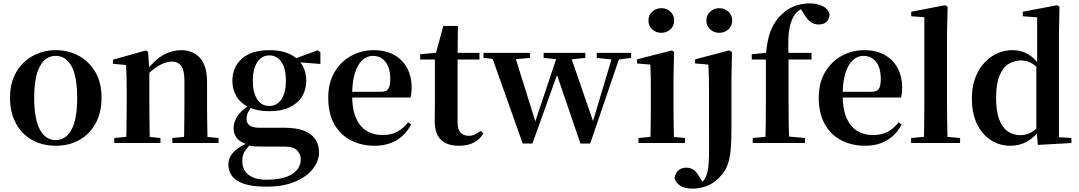

<svg xmlns="http://www.w3.org/2000/svg" viewBox="-20 -850 6414 1141"><path d="M311 16.2Q231.7 16.2 170.5 -18.3Q109.3 -52.8 74.5 -117Q39.6 -181.2 39.6 -269.8Q39.6 -359.1 76.8 -422Q114 -484.9 175.9 -518.4Q237.8 -551.9 311 -551.9Q385.1 -551.9 447.1 -518.8Q509 -485.6 546.2 -422.7Q583.4 -359.8 583.4 -269.8Q583.4 -180.5 548 -116.3Q512.6 -52 451.4 -17.9Q390.2 16.2 311 16.2ZM311 -17.5Q372 -17.5 405.4 -80.1Q438.7 -142.6 438.7 -268.1Q438.7 -394.2 405.4 -456.1Q372 -518 311 -518Q250.7 -518 217 -456.1Q183.2 -394.2 183.2 -268.1Q183.2 -142.6 217 -80.1Q250.7 -17.5 311 -17.5Z M659 0V-29.9L764.6 -40.2H827.7L933.6 -29.9V0ZM729.2 0Q730.9 -25.5 731.4 -67.4Q731.9 -109.4 732.4 -154.8Q732.9 -200.3 732.9 -234.8V-310.2Q732.9 -360 732 -393.7Q731.2 -427.5 729.2 -463.8L651.1 -470.7V-495.2L847.2 -550.4L860.2 -541.7L867.6 -428V-425.6V-234.8Q867.6 -200.3 868.1 -154.8Q868.6 -109.4 869.1 -67.4Q869.6 -25.5 870.6 0ZM1004.3 0V-29.9L1108.2 -40.2H1170.8L1278.9 -29.9V0ZM1073 0Q1074 -25.5 1074.5 -66.9Q1075 -108.4 1075.5 -153.8Q1076 -199.3 1076 -234.8V-369.8Q1076 -433.2 1056.6 -458.7Q1037.2 -484.2 999.2 -484.2Q968.6 -484.2 924.8 -460.5Q881.1 -436.8 835.5 -383.3L830.6 -425.7H845.9Q902.1 -497.3 952.7 -524.6Q1003.3 -551.9 1057.5 -551.9Q1126.6 -551.9 1168.5 -505.8Q1210.5 -459.6 1210.5 -360.5V-234.8Q1210.5 -199.3 1211 -153.8Q1211.5 -108.4 1212.3 -66.9Q1213.2 -25.5 1214.2 0Z M1562.8 259.3Q1476.7 259.3 1427.2 241.5Q1377.8 223.8 1357.5 193.9Q1337.2 164.1 1337.2 128Q1337.2 85.1 1371.1 50.6Q1404.9 16.2 1473.3 -7.2L1476.4 -0.8Q1448.7 27 1434.3 49.7Q1419.9 72.4 1419.9 106.1Q1419.9 160.8 1457.7 189.4Q1495.5 218 1563.1 218Q1665.2 218 1716.3 184.5Q1767.4 151 1767.4 95.5Q1767.4 68.3 1746.4 44.8Q1725.4 21.2 1670.8 21.2H1555.7Q1517.6 21.2 1494.6 19.9Q1471.7 18.5 1450.4 11.6V8.1Q1368.1 -15.7 1368.1 -88.6Q1368.1 -123.2 1389.3 -157.2Q1410.5 -191.1 1464.2 -227.3V-236.3L1483.8 -226.5Q1464.3 -202.1 1454.8 -184.1Q1445.3 -166 1445.3 -143Q1445.3 -118.4 1462.9 -104.7Q1480.6 -91 1520.8 -91H1667.1Q1742.5 -91 1788.2 -72.5Q1833.8 -54 1854.9 -21.1Q1875.9 11.8 1875.9 55.3Q1875.9 106.6 1839.4 153.4Q1803 200.2 1733 229.8Q1663 259.3 1562.8 259.3ZM1580.3 -189.2Q1508.3 -189.2 1459.3 -212.6Q1410.4 -236.1 1385.6 -276.7Q1360.8 -317.3 1360.8 -369.1Q1360.8 -449.4 1416.6 -500.6Q1472.5 -551.9 1581.1 -551.9Q1639.8 -551.9 1682.7 -536.6Q1725.6 -521.4 1751.6 -494L1755.7 -489.8Q1799.9 -443.3 1799.9 -369.1Q1799.9 -317.3 1774.9 -276.7Q1750 -236.1 1701.4 -212.6Q1652.8 -189.2 1580.3 -189.2ZM1580.1 -220.4Q1627.1 -220.4 1653.1 -260.8Q1679.1 -301.2 1679.1 -369.4Q1679.1 -441.2 1652.8 -481Q1626.4 -520.7 1581.3 -520.7Q1535 -520.7 1508.8 -480.5Q1482.5 -440.2 1482.5 -369.1Q1482.5 -300.9 1507.9 -260.6Q1533.3 -220.4 1580.1 -220.4ZM1718.2 -482.9V-498.4H1724.2L1866.6 -550.8L1884 -539.8V-469.9Z M2207.2 16.2Q2126.8 16.2 2064.2 -16.5Q2001.6 -49.1 1966.1 -113Q1930.6 -176.9 1930.6 -268.8Q1930.6 -358.8 1968.6 -422.2Q2006.5 -485.7 2068.2 -518.8Q2129.9 -551.9 2200.4 -551.9Q2274.1 -551.9 2324.5 -522.5Q2374.8 -493.1 2400.6 -443.2Q2426.4 -393.3 2426.4 -330.9Q2426.4 -296.1 2419.7 -270.2H1989.1V-304.6H2244.4Q2276.5 -304.6 2287.9 -322.2Q2299.3 -339.8 2299.3 -380.4Q2299.3 -446.3 2271.2 -482.2Q2243.1 -518 2195.1 -518Q2161.7 -518 2133.6 -492.9Q2105.6 -467.8 2089.1 -416Q2072.7 -364.1 2072.7 -282.7Q2072.7 -200.5 2095.9 -148.2Q2119 -95.8 2159.8 -71.7Q2200.5 -47.5 2252.4 -47.5Q2305.4 -47.5 2341.9 -67.7Q2378.3 -87.9 2405.2 -123.2L2423.1 -109.9Q2391.6 -49.8 2336.7 -16.8Q2281.7 16.2 2207.2 16.2Z M2632.4 -496.1V-535.7H2829.2V-496.1ZM2708.1 16.2Q2636.7 16.2 2600.1 -19.3Q2563.5 -54.8 2563.5 -131.7Q2563.5 -159.8 2564 -182.4Q2564.5 -205 2564.5 -234.7V-496.1H2477V-527.5L2586.7 -538L2568.1 -525.2L2614.5 -695.8H2701.3L2699.2 -519.3V-508.7V-123.8Q2699.2 -81.6 2716.7 -62.3Q2734.2 -43 2765.3 -43Q2785.4 -43 2801 -50.4Q2816.7 -57.9 2836.7 -72.5L2852.2 -56Q2830.7 -21.1 2795.3 -2.5Q2759.9 16.2 2708.1 16.2Z M3086.4 3.1 2895 -535.7H3034L3168.7 -105.2L3153.1 -104.5L3157.6 -117.6L3297.4 -535.7H3364.5L3513.1 -104.5H3495.8L3499.8 -116.3L3625.6 -535.7H3671.2L3487.3 3.1H3429.4L3275.9 -445.9H3305.5L3298.1 -426L3143.9 3.1ZM2853.4 -506V-535.7H3130V-506L3001.1 -494.8H2956.1ZM3210.7 -506V-535.7H3458.5V-506L3352.9 -494.8H3317.2ZM3526.3 -506V-535.7H3730.6V-506L3646.5 -494.8H3630.3Z M3774.2 0V-29.9L3880.8 -40.2H3942.8L4050.8 -29.9V0ZM3844.6 0Q3845.6 -25.5 3846.3 -67.4Q3846.9 -109.4 3847.4 -154.8Q3847.9 -200.3 3847.9 -234.8V-308Q3847.9 -358.3 3847.3 -394.3Q3846.6 -430.4 3844.6 -466.2L3765.5 -472.9V-497.4L3973.1 -550.4L3985.8 -541.7L3982.4 -387.9V-234.8Q3982.4 -200.3 3982.9 -154.8Q3983.4 -109.4 3984.2 -67.4Q3985.1 -25.5 3986.1 0ZM3909.8 -655Q3878.6 -655 3856 -675.4Q3833.5 -695.9 3833.5 -728.8Q3833.5 -760.3 3856 -780.9Q3878.6 -801.4 3909.8 -801.4Q3941.5 -801.4 3963.9 -780.9Q3986.3 -760.3 3986.3 -728.8Q3986.3 -695.9 3963.9 -675.4Q3941.5 -655 3909.8 -655Z M4096.6 271Q4048.6 271 4022.2 253.5Q3995.8 236.1 3988.6 207.2Q4001 146.4 4060 146.4Q4083.3 146.4 4100.9 158.4Q4118.4 170.3 4133.5 196.7L4162.6 244.5V250.8H4141.1V242.3Q4152.8 232.4 4162.3 221.4Q4171.8 210.5 4178.2 192.1Q4188.5 164.2 4191.5 119.3Q4194.5 74.4 4193.9 16.9Q4193.4 -40.5 4193.4 -105.9V-304.4Q4193.4 -353.9 4192.5 -392.2Q4191.6 -430.4 4189.6 -466.2L4110.8 -472.9V-497.4L4313.2 -550.4L4330.1 -540.2L4326.8 -387.9V-80.4Q4326.8 -1.2 4321 51.6Q4315.2 104.4 4299.7 139.9Q4284.3 175.4 4254.7 204.7Q4217.8 242.4 4176.9 256.7Q4136 271 4096.6 271ZM4255.1 -655Q4223.4 -655 4200.6 -675.4Q4177.8 -695.9 4177.8 -728.8Q4177.8 -760.3 4200.6 -780.9Q4223.4 -801.4 4255.1 -801.4Q4286 -801.4 4308.7 -780.9Q4331.3 -760.3 4331.3 -728.8Q4331.3 -695.9 4308.7 -675.4Q4286 -655 4255.1 -655Z M4453.1 0V-29.9L4566.4 -40.2H4650.5L4763.6 -29.9V0ZM4528.1 0Q4530.1 -58.2 4530.7 -117.4Q4531.4 -176.6 4531.4 -234.8V-496.1H4447.4V-527.5L4578.5 -541.2L4531.1 -516.1L4531.8 -526.6Q4539.5 -621.9 4564.2 -677Q4589 -732.1 4626.3 -765.3Q4664.1 -800.3 4705.7 -815.2Q4747.3 -830 4790.8 -830Q4832.8 -830 4866.9 -814.6Q4900.9 -799.1 4910.1 -763.3Q4909.1 -737.6 4892.5 -721Q4875.9 -704.5 4845.2 -704.5Q4819.4 -704.5 4798.3 -718.9Q4777.2 -733.4 4756.9 -768.6L4731.9 -808V-817H4778.9V-808.7Q4754 -805.2 4733.6 -792Q4713.1 -778.7 4701.3 -761Q4684.5 -734 4675.6 -699.4Q4666.7 -664.8 4665 -618.6Q4663.4 -572.4 4666.1 -511.3V-234.8Q4666.1 -176.6 4667.1 -117.4Q4668.1 -58.2 4669.8 0ZM4599.6 -496.1V-535.7H4803V-496.1Z M5122.2 16.2Q5041.8 16.2 4979.2 -16.5Q4916.6 -49.1 4881.1 -113Q4845.6 -176.9 4845.6 -268.8Q4845.6 -358.8 4883.6 -422.2Q4921.5 -485.7 4983.2 -518.8Q5044.9 -551.9 5115.4 -551.9Q5189.1 -551.9 5239.5 -522.5Q5289.8 -493.1 5315.6 -443.2Q5341.4 -393.3 5341.4 -330.9Q5341.4 -296.1 5334.7 -270.2H4904.1V-304.6H5159.4Q5191.5 -304.6 5202.9 -322.2Q5214.3 -339.8 5214.3 -380.4Q5214.3 -446.3 5186.2 -482.2Q5158.1 -518 5110.1 -518Q5076.7 -518 5048.6 -492.9Q5020.6 -467.8 5004.1 -416Q4987.7 -364.1 4987.7 -282.7Q4987.7 -200.5 5010.9 -148.2Q5034 -95.8 5074.8 -71.7Q5115.5 -47.5 5167.4 -47.5Q5220.4 -47.5 5256.9 -67.7Q5293.3 -87.9 5320.2 -123.2L5338.1 -109.9Q5306.6 -49.8 5251.7 -16.8Q5196.7 16.2 5122.2 16.2Z M5394.5 0V-29.9L5506.2 -40.2H5569L5685.6 -29.9V0ZM5470.1 0Q5471.1 -35.1 5471.6 -75.2Q5472.1 -115.3 5472.6 -156.4Q5473.1 -197.6 5473.1 -234.8V-747.8L5395 -753.3V-780.3L5596.6 -819L5611.6 -810L5607.8 -650.9V-234.8Q5607.8 -197.6 5608.3 -156.4Q5608.8 -115.3 5609.7 -75.2Q5610.6 -35.1 5611.6 0Z M5984.5 16.2Q5920 16.2 5867.9 -17.7Q5815.7 -51.5 5785.6 -114.2Q5755.6 -176.8 5755.6 -263.1Q5755.6 -352.4 5788.9 -417.2Q5822.2 -482 5877.4 -517Q5932.7 -551.9 5998.5 -551.9Q6048.9 -551.9 6089.4 -528.1Q6129.8 -504.4 6163.8 -453.6H6173.1L6156.3 -436.8Q6128.9 -465.9 6102.3 -478.3Q6075.7 -490.8 6047.9 -490.8Q6007.2 -490.8 5973.5 -469.9Q5939.9 -449.1 5919.6 -400.1Q5899.4 -351.2 5899.4 -267.7Q5899.4 -188.6 5918.1 -139.8Q5936.9 -91.1 5969.4 -68.9Q6001.9 -46.7 6042.3 -46.7Q6073.5 -46.7 6100.5 -59.4Q6127.5 -72.1 6153.8 -100.9L6172.6 -80.8H6162.1Q6128.8 -34.5 6084 -9.1Q6039.1 16.2 5984.5 16.2ZM6148 11.2 6138.7 -81.1V-83.3V-457.2L6143.4 -468.4V-747.1L6058.4 -753.3V-780.3L6261.9 -819L6276.2 -810L6273.2 -652.7V-34.7L6347.1 -29.9V0Z"/></svg>

Font: Noto Serif TC
Style: Regular
Weight: 200
Designer: Ryoko NISHIZUKA 西塚涼子 (kana & ideographs); Frank Grießhammer (Latin, Greek & Cyrillic); Wenlong ZHANG 张文龙 (bopomofo); San
Foundry: Adobe
Version: Version 2.001;hotconv 1.1.0;makeotfexe 2.6.0